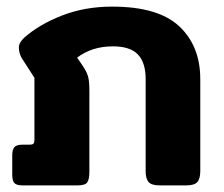

<svg xmlns="http://www.w3.org/2000/svg" viewBox="-20 -560 677 580"><path d="M17 -32V-91Q17 -108 23.5 -115.5Q30 -123 48 -123H69Q78 -123 81 -126Q84 -129 84 -139V-325L46 -384Q37 -399 37 -417Q37 -431 53 -446Q98 -486 167 -513Q236 -540 319 -540Q458 -540 521.5 -480.5Q585 -421 585 -321V-43Q585 -20 576 -10Q567 0 543 0H462Q438 0 429 -10Q420 -20 420 -43V-321Q420 -371 396.5 -395.5Q373 -420 321 -420Q258 -420 213 -386L232 -358Q243 -341 246.5 -327Q250 -313 250 -287V-42Q250 -18 243.5 -9Q237 0 215 0H48Q30 0 23.5 -7Q17 -14 17 -32Z"/></svg>

Font: Mitr Medium
Style: Regular
Weight: 500
Designer: Thanarat Vachiruckul
Foundry: Cadson Demak
Version: Version 1.002